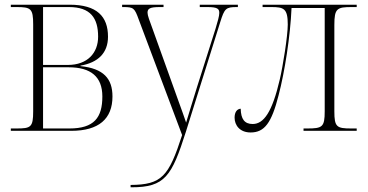

<svg xmlns="http://www.w3.org/2000/svg" viewBox="-20 -556 1563 816"><path d="M26 0H283C400 0 458 -51 458 -146C458 -222 420 -265 322 -275V-277C397 -290 439 -331 439 -400C439 -486 392 -536 276 -536H26V-526H50C111 -526 121 -520 121 -452V-83C121 -15 111 -10 50 -10H26ZM268 -280H163V-526H273C365 -526 397 -479 397 -400C397 -332 353 -280 268 -280ZM275 -10H163V-270H272C366 -270 415 -230 415 -146C415 -56 380 -10 275 -10Z M535 230V240H539C681 240 710 193 770 4L916 -462C934 -520 940 -526 986 -526H991V-536H829V-526H862C905 -526 912 -518 912 -501C912 -488 905 -464 896 -434L818 -188C800 -129 783 -76 771 -35C756 -80 729 -151 701 -231L631 -426C615 -470 607 -490 607 -502C607 -519 616 -526 659 -526H675V-536H499V-526H504C548 -526 552 -522 570 -472L754 18C697 194 668 229 535 230Z M1045 7C1104 7 1134 -33 1164 -151C1190 -250 1214 -403 1219 -522H1360V-83C1360 -16 1350 -10 1286 -10H1270V0H1496V-10H1473C1411 -10 1401 -16 1401 -83V-450C1401 -520 1412 -526 1475 -526H1496V-536H1096V-526H1133C1186 -526 1203 -520 1203 -452C1203 -403 1182 -273 1169 -218C1137 -80 1101 -29 1054 -29C1019 -29 1004 -50 1003 -94C987 -93 977 -79 977 -56C977 -24 999 7 1045 7Z"/></svg>

Font: Noto Serif Display SemiCondensed ExtraLight
Style: Regular
Weight: 200
Width: 4
Designer: Monotype Design Team
Foundry: Monotype Imaging Inc.
Version: Version 2.009